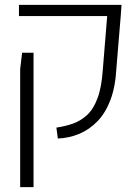

<svg xmlns="http://www.w3.org/2000/svg" viewBox="-20 -570 575 790"><path d="M218 0 212 -45Q247 -50 279 -61Q311 -72 337.5 -96Q364 -120 381 -165Q398 -210 403 -283L421 -504H58V-550H480L477 -507L459 -290Q455 -213 434.5 -159Q414 -105 381 -71Q348 -37 306.5 -19.5Q265 -2 218 0ZM63 200V-286L71 -353H118V-286V200Z"/></svg>

Font: Assistant ExtraLight Light
Style: Regular
Weight: 300
Version: Version 3.000